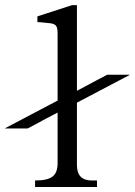

<svg xmlns="http://www.w3.org/2000/svg" viewBox="-136 -746 537 766"><path d="M380.9 -447.8V-446.8L170.9 -336.4V-87.4Q170.9 -25.9 230.5 -25.9H251V0H3.9V-25.9Q28.8 -25.9 46.1 -29.8Q63.5 -33.7 74 -42Q84.5 -50.3 89.1 -63.5Q93.8 -76.7 93.8 -95.7V-296.9Q78.1 -288.6 67.4 -283Q56.6 -277.3 48.6 -273.2Q40.5 -269 33.9 -265.4Q27.3 -261.7 19.3 -257.3Q11.2 -252.9 0.5 -247.3Q-10.3 -241.7 -25.9 -233.4H-115.7V-234.4L93.8 -344.7V-612.3Q93.8 -627.9 91.1 -636Q88.4 -644 82 -647.9Q75.7 -651.9 65.4 -653.1Q55.2 -654.3 39.6 -655.8Q32.7 -656.7 25.6 -657.2Q18.6 -657.7 13.2 -657.7V-680.7L151.9 -725.6H170.9V-383.8Q188 -392.6 198.7 -398.4Q209.5 -404.3 217.3 -408.4Q225.1 -412.6 231.4 -416Q237.8 -419.4 245.6 -423.6Q253.4 -427.7 264.2 -433.3Q274.9 -439 291.5 -447.8Z"/></svg>

Font: HM XNiloofar
Style: Regular
Weight: 400
Designer: Hossein Movahhedian
Version: Version 2.8, 2015